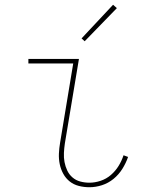

<svg xmlns="http://www.w3.org/2000/svg" viewBox="-20 -777 640 805"><path d="M355 8Q332 8 310.5 2.5Q289 -3 272.5 -16Q256 -29 245.5 -48Q235 -67 230.5 -88.5Q226 -110 227 -133Q228 -156 232 -179L287 -511H99V-530H311L252 -176Q249 -156 248 -136Q247 -116 250.5 -97.5Q254 -79 262 -62Q270 -45 284 -33Q298 -21 316.5 -16Q335 -11 355 -11Q378 -11 402 -19Q426 -27 445 -43.5Q464 -60 477 -81Q490 -102 498 -126L517 -119Q508 -93 493 -69Q478 -45 456 -27Q434 -9 407.5 -0.5Q381 8 355 8ZM335 -604 322 -616 454 -757 470 -743Z"/></svg>

Font: Iosevka Curly Slab ThEx
Style: Italic
Weight: 100
Width: 7
Italic angle: -9°
Monospace: yes
Designer: Belleve Invis
Foundry: Belleve Invis
Version: Version 11.1.0; ttfautohint (v1.8.3)